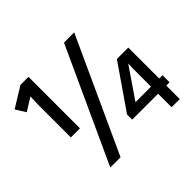

<svg xmlns="http://www.w3.org/2000/svg" viewBox="-158 -854 1047 1047"><g transform="rotate(-45 366.0 -330.5)"><path d="M179.2 -268.1H108.9V-519Q108.9 -536.1 110.8 -582L36.1 -535.2L0 -592.8L117.2 -665H179.2ZM145 0 448.2 -660.2H526.9L224.1 0ZM414.1 -100.1V-140.1L588.9 -393.1H676.8V-154.8H702.1V-100.1H676.8V3.9H613.8V-100.1ZM494.1 -154.8H613.8V-290L615.2 -332Z"/></g></svg>

Font: Human Sans
Style: Regular
Weight: 400
Designer: Tim Radville
Foundry: Continuum
Version: Version 1.000;FEAKit 1.0